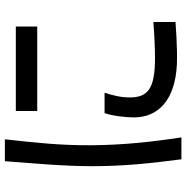

<svg xmlns="http://www.w3.org/2000/svg" viewBox="-8 -736 782 807"><g transform="rotate(-90 383.5 -333.0)"><path d="M201 -704H109C100 -580 88 -463 88 -335C88 -200 101 -85 117 38H209C190 -86 177 -209 176 -338C175 -465 186 -570 201 -704ZM293 -162C293 -57 369 12 516 19C587 22 692 13 694 13V-80C646 -76 584 -73 543 -73C410 -73 377 -105 377 -180C377 -218 386 -252 397 -285H311C298 -247 293 -189 293 -162ZM320 -568H675V-658H320Z"/></g></svg>

Font: コーポレート・ロゴ ver3 Medium
Style: Regular
Weight: 500
Designer: [KANA_main] LOGOTYPE.JP [Source Han Sans] Ryoko NISHIZUKA 西塚涼子 (kana, bopomofo & ideographs); Paul D. Hunt (Latin, Greek
Version: Version 12.001;FEAKit 1.0